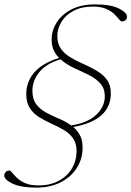

<svg xmlns="http://www.w3.org/2000/svg" viewBox="-48 -745 598 874"><path d="M328 -73Q328 -21.5 301.5 19.8Q275 61 227.8 85Q180.5 109 117.5 109Q46.5 109 9 90.8Q-28.5 72.5 -28.5 54.5Q-28.5 44.5 -22.2 38Q-16 31.5 -5 31.5Q0.5 31.5 8.2 41.8Q16 52 29.8 65.2Q43.5 78.5 66.8 88.8Q90 99 127 99Q180.5 99 219.5 78Q258.5 57 279.5 21.5Q300.5 -14 300.5 -56.5Q300.5 -93 284 -116Q267.5 -139 241.5 -154Q215.5 -169 186 -182.2Q156.5 -195.5 130.5 -211.5Q104.5 -227.5 88 -252.5Q71.5 -277.5 71.5 -317Q71.5 -371.5 106.8 -413.8Q142 -456 221 -481.5Q205.5 -496.5 196.2 -517Q187 -537.5 187 -565Q187 -606 210 -642.5Q233 -679 277 -702Q321 -725 384 -725Q455.5 -725 492.8 -706.5Q530 -688 530 -669Q530 -659 523.2 -653.2Q516.5 -647.5 506.5 -647.5Q501 -647.5 493.2 -657.8Q485.5 -668 471.8 -681.2Q458 -694.5 434.8 -704.8Q411.5 -715 374.5 -715Q323 -715 286.8 -695.8Q250.5 -676.5 231.8 -645.8Q213 -615 213 -580.5Q213 -544.5 230.5 -521.2Q248 -498 275.8 -482Q303.5 -466 334.8 -452.2Q366 -438.5 393.8 -422Q421.5 -405.5 439 -381.5Q456.5 -357.5 456.5 -320Q456.5 -197.5 285.5 -167Q304.5 -151 316.2 -128.8Q328 -106.5 328 -73ZM429 -306Q429 -343 407.8 -366Q386.5 -389 354.2 -404.8Q322 -420.5 287.8 -436.2Q253.5 -452 227.5 -475Q163 -456 131.2 -417Q99.5 -378 99.5 -332.5Q99.5 -293.5 117.2 -270.2Q135 -247 162.5 -232.2Q190 -217.5 220.5 -204.8Q251 -192 276 -174Q352.5 -186 390.8 -223Q429 -260 429 -306Z"/></svg>

Font: Newsreader Display ExtraLight
Style: Italic
Weight: 275
Italic angle: -17°
Designer: Hugues Gentile
Foundry: Production Type
Version: Version 1.001